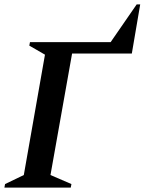

<svg xmlns="http://www.w3.org/2000/svg" viewBox="-27 -851 656 871"><path d="M-7 0 -4 -16 81 -57 177 -603 106 -644 109 -660H475L593 -831H609L571 -608H300L202 -57L297 -16L294 0Z"/></svg>

Font: Spectral SemiBold
Style: Italic
Weight: 600
Italic angle: -10°
Designer: Jean-Baptiste Levee
Foundry: Production Type
Version: Version 2.001